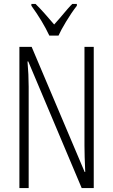

<svg xmlns="http://www.w3.org/2000/svg" viewBox="-20 -951 572 971"><path d="M368.7 -931.2V-921.9Q341.3 -886.7 314 -841.3Q287.6 -797.4 275.9 -771H229.5Q195.3 -843.8 138.7 -921.9V-931.2H159.7Q182.6 -908.7 205.1 -883.3Q208.5 -879.4 226.6 -858.6Q244.6 -837.9 253.9 -827.1L277.8 -854Q332 -918.9 345.7 -931.2ZM454.1 0H393.1L123 -640.1H119.1Q125 -573.2 125 -512.2V0H78.1V-713.9H140.1L408.2 -81.1H411.1Q407.2 -166 407.2 -214.8V-713.9H454.1Z"/></svg>

Font: Germano
Style: Regular
Weight: 300
Width: 3
Foundry: Ascender Corporation
Version: Version 1.10; ttfautohint (v1.5)